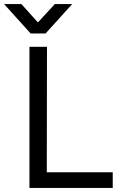

<svg xmlns="http://www.w3.org/2000/svg" viewBox="-71 -932 620 952"><path d="M161 -78H488V0H75V-700H162ZM-51 -912H35L115 -823H119L201 -912H287L155 -766H81Z"/></svg>

Font: Lopes Sans
Style: Regular
Weight: 400
Designer: Gabriel Lam, Diego Maldonado
Foundry: TypeRant, Foresti Design
Version: Version 4.000